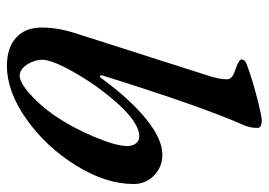

<svg xmlns="http://www.w3.org/2000/svg" viewBox="-128 -618 758 541"><g transform="rotate(90 250.5 -348.0)"><path d="M58 -88Q58 -134 77 -191L192 -551Q204 -586 204 -609Q204 -617 197 -623Q190 -629 173 -634Q148 -643 148 -650Q148 -656 153 -660Q158 -664 171 -668Q203 -680 255 -693.5Q307 -707 319 -707Q341 -707 341 -695Q341 -675 333 -656Q282 -542 194 -261Q193 -259 193 -255Q193 -251 196 -251Q199 -251 203 -258Q262 -338 317.5 -382.5Q373 -427 416 -427Q451 -427 475 -403.5Q499 -380 499 -346Q499 -268 447 -184Q395 -100 317 -44.5Q239 11 166 11Q115 11 86.5 -15Q58 -41 58 -88ZM306 -123Q340 -173 366 -235Q392 -297 392 -328Q392 -343 384.5 -352.5Q377 -362 365 -362Q312 -362 224 -241Q190 -192 169.5 -151Q149 -110 149 -89Q149 -66 162.5 -45.5Q176 -25 194 -25Q213 -25 245 -53.5Q277 -82 306 -123Z"/></g></svg>

Font: EB Garamond SemiBold
Style: Italic
Weight: 600
Italic angle: -17.2°
Designer: Georg Duffner and Octavio Pardo
Foundry: Georg Duffner
Version: Version 1.000